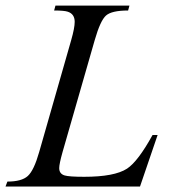

<svg xmlns="http://www.w3.org/2000/svg" viewBox="-49 -682 625 702"><path d="M527.3 -188.5 462.9 0H-28.8L-22 -18.1Q30.3 -18.1 52.7 -38.6Q75.2 -59.1 94.2 -126L211.4 -535.6Q224.1 -580.1 224.1 -602.1Q224.1 -630.9 198.7 -639.2Q186 -643.6 148.9 -643.6L153.8 -661.6H424.3L419.4 -643.6Q359.4 -643.6 338.6 -625.2Q317.9 -606.9 297.4 -535.6L179.7 -126Q167.5 -82.5 167.5 -67.4Q167.5 -46.4 187.5 -40.5Q204.1 -35.6 258.8 -35.6Q369.6 -35.6 415.5 -65.4Q455.6 -91.8 508.8 -188.5Z"/></svg>

Font: Dai Banna SIL Light
Style: Oblique
Weight: 400
Italic angle: -11°
Designer: Victor Gaultney
Foundry: SIL International
Version: Version 2.000